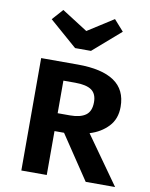

<svg xmlns="http://www.w3.org/2000/svg" viewBox="-90 -886 744 952"><g transform="rotate(10 282.0 -410.0)"><path d="M514 -396Q514 -335 477.5 -296.5Q441 -258 385 -241L556 0H408L260 -221H212V0H84V-566H268Q390 -566 452 -524Q514 -482 514 -396ZM380 -396Q380 -438 354 -456.5Q328 -475 271 -475H212V-311H275Q326 -311 353 -330.5Q380 -350 380 -396ZM281 -737 411 -820 460 -765 321 -644H241L102 -765L151 -820Z"/></g></svg>

Font: Qnwhxotralxmqkhsjrfbfhwcoqn
Style: Regular
Weight: 500
Designer: Carrois Corporate & Edenspiekermann
Foundry: Carrois Corporate GbR & Edenspiekermann AG
Version: Version 2.001